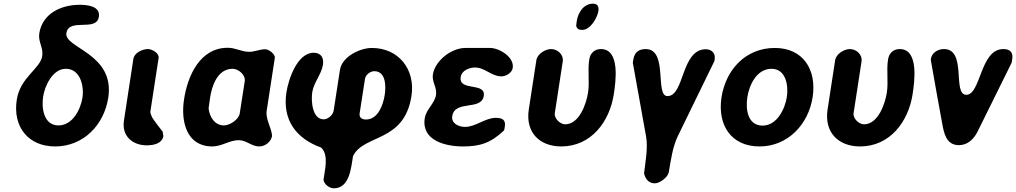

<svg xmlns="http://www.w3.org/2000/svg" viewBox="-20 -787 5509 1041"><path d="M71 -247C48 -101 132 7 279 7C432 7 544 -109 567 -257C604 -498 327 -526 340 -607C353 -693 503 -612 516 -696C525 -754 454 -761 412 -761C313 -761 210 -715 193 -606C186 -559 216 -529 209 -483C198 -414 90 -368 71 -247ZM214 -264C223 -321 265 -414 337 -414C415 -414 437 -321 427 -257C417 -194 374 -107 297 -107C217 -107 204 -201 214 -264Z M782 -521C754 -521 708 -502 703 -467L652 -133C639 -48 700 1 776 1C807 1 859 -6 866 -50C866 -51 865 -53 865 -53C865 -56 863 -70 862 -73C853 -84 814 -135 807 -147C803 -153 794 -176 795 -180L840 -473C844 -499 804 -521 782 -521Z M978 -249C959 -129 991 7 1131 7C1182 7 1225 -27 1274 -27C1316 -27 1344 7 1386 7C1417 7 1450 -18 1455 -50V-53C1451 -96 1419 -141 1426 -187L1470 -473C1473 -493 1438 -520 1418 -520C1389 -520 1360 -506 1332 -506C1290 -506 1257 -528 1215 -528C1063 -528 997 -374 978 -249ZM1111 -200C1112 -208 1118 -248 1119 -257C1128 -318 1158 -414 1241 -414C1272 -414 1312 -382 1307 -347L1280 -173C1275 -138 1225 -107 1194 -107C1143 -107 1115 -156 1111 -200Z M1734 187C1736 211 1765 234 1790 234C1878 234 1884 115 1894 60C1951 -61 2172 -12 2211 -267C2233 -411 2141 -527 1996 -527C1933 -527 1834 -481 1823 -407L1789 -187C1785 -163 1758 -140 1735 -140C1672 -140 1666 -242 1673 -287C1681 -340 1723 -384 1731 -436C1737 -474 1720 -501 1681 -501C1591 -501 1544 -356 1533 -287C1510 -137 1585 -36 1721 13C1764 53 1741 135 1734 187ZM2009 -401C2073 -401 2073 -319 2066 -273C2058 -221 2031 -139 1964 -139C1943 -139 1926 -149 1930 -173L1959 -360C1963 -383 1989 -401 2009 -401Z M2283 -146C2264 -25 2395 7 2490 7C2582 7 2640 -11 2713 -80C2714 -83 2717 -97 2717 -100C2723 -137 2704 -148 2668 -148C2610 -148 2560 -99 2501 -99C2468 -99 2426 -117 2432 -157C2446 -247 2590 -185 2603 -267C2615 -344 2465 -289 2478 -370C2483 -405 2525 -421 2555 -421C2610 -421 2644 -373 2699 -373C2724 -373 2756 -392 2760 -419C2769 -477 2688 -527 2637 -527H2503C2428 -527 2339 -459 2327 -383C2321 -342 2350 -314 2344 -273C2337 -225 2291 -196 2283 -146Z M2968 -521C2937 -521 2893 -495 2888 -460L2847 -193C2828 -69 2906 7 3023 7C3185 7 3285 -127 3308 -276C3318 -342 3344 -521 3238 -521C3203 -521 3180 -498 3175 -465C3165 -403 3178 -345 3168 -283C3159 -226 3122 -113 3044 -113C3018 -113 2984 -144 2988 -173L3031 -453C3037 -492 3002 -521 2968 -521ZM3104 -647C3109 -627 3122 -625 3138 -625C3180 -625 3218 -689 3224 -725C3228 -750 3222 -767 3195 -767C3143 -767 3114 -717 3107 -673C3106 -669 3105 -651 3104 -647Z M3472 153C3479 182 3496 207 3530 207C3558 207 3601 174 3606 147C3617 85 3626 9 3657 -53L3852 -453C3853 -454 3855 -463 3855 -466C3860 -498 3838 -520 3807 -520C3672 -520 3692 -266 3599 -266C3529 -266 3604 -521 3481 -521C3443 -521 3420 -503 3414 -465L3411 -447L3483 -47C3494 14 3479 94 3472 153Z M3892 -260C3869 -110 3943 7 4098 7C4251 7 4363 -112 4386 -260C4409 -410 4334 -527 4181 -527C4025 -527 3916 -412 3892 -260ZM4032 -260C4042 -325 4082 -414 4163 -414C4241 -414 4256 -324 4246 -260C4236 -197 4193 -106 4115 -106C4033 -106 4022 -195 4032 -260Z M4588 -521C4557 -521 4513 -495 4508 -460L4467 -193C4448 -69 4526 7 4643 7C4805 7 4905 -127 4928 -276C4938 -342 4964 -521 4858 -521C4823 -521 4800 -498 4795 -465C4785 -403 4798 -345 4788 -283C4779 -226 4742 -113 4664 -113C4638 -113 4604 -144 4608 -173L4651 -453C4657 -492 4622 -521 4588 -521Z M5027 -460C5035 -409 5079 -171 5088 -120C5098 -65 5110 0 5179 0C5225 0 5259 -31 5280 -73L5465 -447L5468 -465C5474 -501 5459 -521 5420 -521C5293 -521 5299 -273 5219 -273C5142 -273 5224 -521 5098 -521C5066 -521 5032 -502 5027 -467Z"/></svg>

Font: Asimov Print
Style: Regular
Weight: 500
Designer: Google
Version: Version 2.000980: 2014